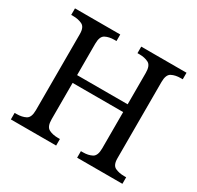

<svg xmlns="http://www.w3.org/2000/svg" viewBox="-153 -892 1098 1069"><g transform="rotate(30 396.5 -357.0)"><path d="M38 0V-42H51Q85 -42 109 -54.5Q133 -67 133 -114V-604Q133 -648 108.5 -660Q84 -672 51 -672H38V-714H329V-672H316Q282 -672 258 -659.5Q234 -647 234 -600V-398H559V-600Q559 -647 535 -659.5Q511 -672 477 -672H464V-714H755V-672H742Q708 -672 684 -659.5Q660 -647 660 -600V-109Q660 -65 684.5 -53.5Q709 -42 742 -42H755V0H464V-42H477Q511 -42 535 -54.5Q559 -67 559 -114V-348H234V-114Q234 -67 258 -54.5Q282 -42 316 -42H329V0Z"/></g></svg>

Font: Noto Serif Yezidi
Style: Regular
Weight: 400
Designer: Dalton Maag Ltd
Foundry: Dalton Maag Ltd
Version: Version 1.001; ttfautohint (v1.8.4.7-5d5b)